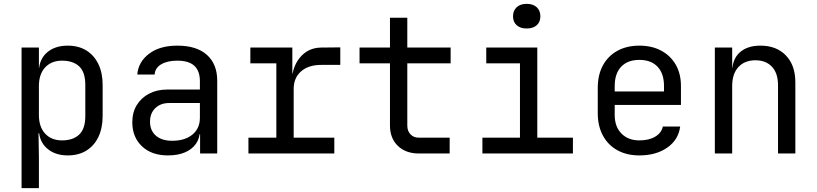

<svg xmlns="http://www.w3.org/2000/svg" viewBox="-20 -797 4240 997"><path d="M92 180V-550H182V-445H200L182 -424Q182 -487 223 -523.5Q264 -560 332 -560Q387 -560 427.5 -535.5Q468 -511 490.5 -465Q513 -419 513 -356V-195Q513 -132 491 -86Q469 -40 428.5 -15Q388 10 332 10Q265 10 223.5 -27Q182 -64 182 -126L200 -105H180L182 20V180ZM302 -68Q359 -68 391 -98Q423 -128 423 -195V-355Q423 -423 391 -452.5Q359 -482 302 -482Q247 -482 214.5 -447Q182 -412 182 -350V-200Q182 -138 214.5 -103Q247 -68 302 -68Z M852 10Q767 10 717 -37.5Q667 -85 667 -162Q667 -213 690 -251Q713 -289 754 -310.5Q795 -332 848 -332H1018V-375Q1018 -429 989 -455.5Q960 -482 901 -482Q849 -482 817 -463Q785 -444 783 -410H693Q698 -475 753.5 -517.5Q809 -560 901 -560Q1001 -560 1054.5 -512Q1108 -464 1108 -378V0H1019V-100H1004L1018 -120Q1018 -80 998 -51Q978 -22 941 -6Q904 10 852 10ZM874 -66Q940 -66 979 -98Q1018 -130 1018 -185V-262H858Q814 -262 786.5 -235.5Q759 -209 759 -165Q759 -119 789.5 -92.5Q820 -66 874 -66Z M1270 0V-82H1415V-468H1280V-550H1498V-414H1518L1494 -359Q1494 -445 1536.5 -497Q1579 -549 1647 -550L1747 -551V-460H1648Q1582 -460 1543.5 -426.5Q1505 -393 1505 -335V-82H1716V0Z M2155 0Q2087 0 2046 -39.5Q2005 -79 2005 -145V-468H1847V-550H2005V-705H2095V-550H2320V-468H2095V-145Q2095 -117 2111.5 -99.5Q2128 -82 2155 -82H2315V0Z M2485 0V-82H2680V-468H2505V-550H2770V-82H2955V0ZM2715 -649Q2682 -649 2663 -666Q2644 -683 2644 -712Q2644 -742 2663 -759.5Q2682 -777 2715 -777Q2748 -777 2767 -759.5Q2786 -742 2786 -712Q2786 -683 2767 -666Q2748 -649 2715 -649Z M3300 10Q3235 10 3186.5 -16.5Q3138 -43 3111 -92.5Q3084 -142 3084 -210V-340Q3084 -409 3111 -458Q3138 -507 3186.5 -533.5Q3235 -560 3300 -560Q3365 -560 3413.5 -534Q3462 -508 3489 -461Q3516 -414 3516 -350V-252H3172V-200Q3172 -139 3207 -103.5Q3242 -68 3300 -68Q3350 -68 3382.5 -87.5Q3415 -107 3422 -140H3512Q3503 -71 3445 -30.5Q3387 10 3300 10ZM3428 -313V-350Q3428 -415 3394.5 -450.5Q3361 -486 3300 -486Q3239 -486 3205.5 -450.5Q3172 -415 3172 -350V-322H3435Z M3692 0V-550H3782V-445H3801L3782 -424Q3782 -489 3821 -524.5Q3860 -560 3929 -560Q4012 -560 4061 -509Q4110 -458 4110 -370V0H4020V-354Q4020 -417 3988.5 -450.5Q3957 -484 3903 -484Q3847 -484 3814.5 -449Q3782 -414 3782 -350V0Z"/></svg>

Font: Atlassian Mono
Style: Regular
Weight: 400
Monospace: yes
Designer: Philipp Nurullin, Konstantin Bulenkov
Foundry: Modifications by Atlassian Pty Ltd, manufactured by JetBrains
Version: Version 2.304